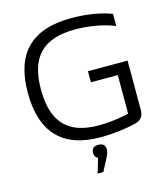

<svg xmlns="http://www.w3.org/2000/svg" viewBox="-127 -777 938 1076"><g transform="rotate(-15 342.5 -239.0)"><path d="M620 -571V-641C565 -663 480 -679 388 -679C155 -679 44 -564 44 -337C44 -108 154 9 375 9C458 9 545 -5 585 -16C615 -26 631 -45 631 -79V-367H401V-303H557V-79C502 -66 440 -58 382 -58C202 -58 120 -148 120 -336C120 -524 204 -612 392 -612C469 -612 553 -598 620 -571ZM305 201H338L378 125C386 106 390 96 390 84V83C390 59 376 46 350 46C324 46 310 59 310 82V84C310 99 317 111 330 117Z"/></g></svg>

Font: LT Wave Alt Light
Style: Regular
Weight: 300
Designer: Daniel Lyons
Version: Version 2.5 (Glyphs App)